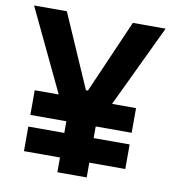

<svg xmlns="http://www.w3.org/2000/svg" viewBox="-79 -762 744 831"><g transform="rotate(10 293.0 -346.5)"><path d="M70.3 -224.1V-332.5H175.8L3.9 -693.4H147.9L288.6 -371.1H297.4L438 -693.4H582L410.2 -332.5H515.6V-224.1H358.4L357.4 -222.2V-172.9H515.6V-64.9H357.4V0H228.5V-64.9H70.3V-172.9H228.5V-222.2L227.5 -224.1Z"/></g></svg>

Font: Cascadia Code NF
Style: Bold
Weight: 700
Monospace: yes
Designer: Aaron Bell
Foundry: Saja Typeworks
Version: Version 2404.023; ttfautohint (v1.8.4)